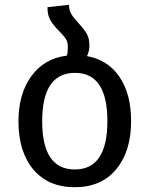

<svg xmlns="http://www.w3.org/2000/svg" viewBox="-20 -769 624 801"><path d="M527 -264Q527 -138 465 -63Q403 12 292 12Q181 12 119 -62Q57 -136 57 -263Q57 -377 110.5 -451Q164 -525 259 -537Q263 -549 263 -575Q263 -594 254 -607.5Q245 -621 227 -639Q203 -663 190.5 -684Q178 -705 178 -739L268 -749Q268 -726 278 -709.5Q288 -693 308 -672Q331 -647 342 -628Q353 -609 353 -580Q353 -555 343 -535Q431 -519 479 -447.5Q527 -376 527 -264ZM428 -264Q428 -465 293 -465Q156 -465 156 -263Q156 -62 292 -62Q428 -62 428 -264Z"/></svg>

Font: FiraGO
Style: Regular
Weight: 400
Designer: bBox Type
Foundry: bBox Type GmbH
Version: Version 1.001;April 20, 2020;FontCreator 12.0.0.2555 64-bit